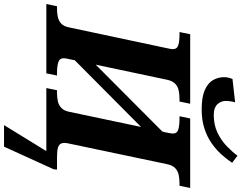

<svg xmlns="http://www.w3.org/2000/svg" viewBox="-166 -846 1199 953"><g transform="rotate(90 433.5 -369.5)"><path d="M578 210 707 0H394L405 -53H418Q440 -53 459 -57Q478 -61 492.5 -74.5Q507 -88 512 -114L587 -470L256 -141L252 -121Q249 -108 247.5 -99.5Q246 -91 246 -87Q246 -65 267 -59Q288 -53 319 -53H332L321 0H-23L-12 -53H1Q22 -53 41 -57Q60 -61 74 -74Q88 -87 93 -113L195 -593Q198 -607 199.5 -615Q201 -623 201 -627Q201 -649 181 -655Q161 -661 129 -661H116L127 -714H472L461 -661H448Q426 -661 406.5 -657Q387 -653 373 -640Q359 -627 353 -600L278 -245L610 -576L613 -587Q615 -596 617.5 -609.5Q620 -623 620 -627Q620 -649 599.5 -655Q579 -661 547 -661H534L545 -714H890L879 -661H866Q845 -661 825.5 -657Q806 -653 792 -640Q778 -627 772 -600L669 -110Q664 -87 669 -74.5Q674 -62 690.5 -57.5Q707 -53 737 -53H799L797 -36L685 210ZM500 -771Q439 -771 404 -786.5Q369 -802 354.5 -827.5Q340 -853 340 -882Q340 -893 342.5 -903.5Q345 -914 349 -924L465 -937Q462 -928 460 -915Q458 -902 458 -891Q458 -866 475 -848.5Q492 -831 527 -831Q577 -831 615.5 -849.5Q654 -868 682.5 -895.5Q711 -923 730 -949L765 -922Q747 -895 723 -868.5Q699 -842 667.5 -820Q636 -798 594.5 -784.5Q553 -771 500 -771Z"/></g></svg>

Font: Noto Serif
Style: Italic
Weight: 400
Italic angle: -12°
Designer: Monotype Design Team
Foundry: Monotype Imaging Inc.
Version: Version 2.013